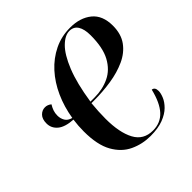

<svg xmlns="http://www.w3.org/2000/svg" viewBox="-189 -889 1056 1056"><g transform="rotate(-45 339.5 -360.5)"><path d="M504 -728Q582 -728 630.5 -688.5Q679 -649 679 -569Q679 -504 648 -461.5Q617 -419 564.5 -395Q512 -371 447 -361Q382 -351 314 -351H294Q291 -321 289.5 -291.5Q288 -262 288 -236Q288 -128 321 -66.5Q354 -5 427 -5Q486 -5 523.5 -45.5Q561 -86 581 -169Q603 -167 603 -137Q603 -120 593 -95.5Q583 -71 559.5 -47.5Q536 -24 496 -8.5Q456 7 396 7Q333 7 277.5 -19Q222 -45 188 -105.5Q154 -166 154 -271Q154 -314 160 -357Q98 -361 69 -385.5Q40 -410 40 -447Q40 -481 57 -498.5Q74 -516 97 -516Q117 -516 134 -502Q124 -486 118.5 -470Q113 -454 113 -435Q113 -412 124 -393.5Q135 -375 162 -368Q174 -443 203.5 -508.5Q233 -574 277.5 -623Q322 -672 379.5 -700Q437 -728 504 -728ZM489 -718Q454 -718 416.5 -681Q379 -644 347 -565Q315 -486 296 -361H329Q391 -361 442.5 -385.5Q494 -410 524.5 -466Q555 -522 555 -618Q555 -666 538.5 -692Q522 -718 489 -718Z"/></g></svg>

Font: Noto Serif Display ExtraCondensed
Style: Bold Italic
Weight: 700
Width: 2
Italic angle: -12°
Designer: Monotype Design Team
Foundry: Monotype Imaging Inc.
Version: Version 2.009